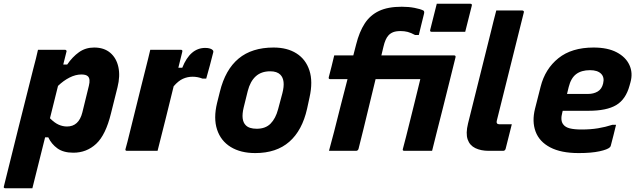

<svg xmlns="http://www.w3.org/2000/svg" viewBox="-66 -806 3426 1026"><path d="M137 -540H281Q286 -540 288.5 -536.5Q291 -533 289 -529Q281 -496 272 -461H293Q321 -502 356 -527Q391 -552 437 -552Q490 -552 523 -524Q556 -496 566.5 -448Q577 -400 562 -340L527 -200Q499 -85 448 -37.5Q397 10 326 10Q273 10 241 -13Q209 -36 192 -72H175Q158 -4 141 64Q124 132 107 200H-37Q-49 200 -45 189Q-6 32 33 -125Q72 -282 112 -439Q120 -468 126 -493Q132 -518 137 -540ZM369 -408Q338 -408 305.5 -391.5Q273 -375 244 -347Q233 -304 222.5 -260.5Q212 -217 201 -174Q226 -149 248 -139.5Q270 -130 292 -130Q355 -130 374 -205L409 -348Q418 -384 404 -398Q394 -408 369 -408Z M776 0H613Q601 0 605 -11Q607 -16 615 -48Q623 -80 635 -128.5Q647 -177 661 -233.5Q675 -290 688.5 -344.5Q702 -399 713 -442Q720 -469 726 -494Q732 -519 737 -540H900Q911 -540 908 -529Q903 -508 897.5 -486.5Q892 -465 887 -444H908Q950 -550 1031 -550Q1046 -550 1056.5 -546.5Q1067 -543 1071 -538Q1075 -534 1074 -528Q1064 -489 1055.5 -456.5Q1047 -424 1036 -386H1016Q1003 -391 990 -393.5Q977 -396 963 -396Q936 -396 911.5 -385Q887 -374 862 -345Q841 -259 819.5 -172.5Q798 -86 776 0Z M1396 -552Q1469 -552 1518.5 -520.5Q1568 -489 1587.5 -429.5Q1607 -370 1588 -285L1575 -225Q1549 -109 1480 -48.5Q1411 12 1298 12Q1220 12 1167 -20.5Q1114 -53 1094 -113.5Q1074 -174 1094 -256L1109 -316Q1138 -434 1209 -493Q1280 -552 1396 -552ZM1378 -425Q1330 -425 1300.5 -398Q1271 -371 1258 -320L1236 -231Q1220 -164 1247 -137Q1265 -118 1306 -118Q1353 -118 1380 -145.5Q1407 -173 1420 -222L1443 -308Q1461 -378 1432 -407Q1414 -425 1378 -425Z M2268 -786H2447Q2458 -786 2455 -775L2420 -636H2241Q2230 -636 2233 -647ZM1850 -11Q1847 0 1836 0H1692Q1699 -25 1705.5 -50.5Q1712 -76 1719 -101Q1739 -180 1756 -247.5Q1773 -315 1791 -383H1699Q1688 -383 1691 -394Q1699 -425 1706 -452Q1713 -479 1720 -510H1822Q1830 -538 1837 -568Q1854 -636 1883 -680.5Q1912 -725 1959.5 -747.5Q2007 -770 2081 -770Q2118 -770 2149 -764Q2180 -758 2196 -750Q2203 -746 2200 -733Q2193 -705 2186 -676.5Q2179 -648 2172 -619H2152Q2130 -631 2112.5 -635.5Q2095 -640 2075 -640Q2050 -640 2035 -634Q2020 -628 2010 -617Q1993 -599 1983 -556Q1978 -536 1972 -510H2360Q2371 -510 2368 -499Q2353 -438 2335.5 -368Q2318 -298 2300.5 -228Q2283 -158 2267 -96L2243 0H2095Q2083 0 2087 -11Q2094 -36 2104 -76Q2114 -116 2125.5 -162Q2137 -208 2148 -252.5Q2159 -297 2167.5 -332Q2176 -367 2180 -383H1941Q1925 -317 1908 -247Q1891 -177 1876 -115Q1861 -53 1850 -11Z M2558 -639Q2564 -664 2571.5 -694Q2579 -724 2586 -750H2725Q2729 -750 2732 -747Q2735 -744 2733 -739Q2697 -595 2661 -450.5Q2625 -306 2589 -162Q2586 -153 2590 -147Q2593 -142 2602 -142H2669Q2661 -109 2652.5 -76.5Q2644 -44 2636 -11Q2633 0 2622 0H2546Q2504 0 2474 -14.5Q2444 -29 2433 -61Q2422 -93 2435 -146Q2466 -269 2496.5 -392.5Q2527 -516 2558 -639Z M3106 -552Q3181 -552 3229.5 -526.5Q3278 -501 3297.5 -458.5Q3317 -416 3303 -366L3298 -348Q3278 -275 3227 -244.5Q3176 -214 3079 -214H2941L2939 -206Q2927 -162 2944 -141Q2955 -126 2979 -120Q3003 -114 3042 -114Q3090 -114 3129.5 -120.5Q3169 -127 3206 -139H3226Q3219 -112 3212.5 -84Q3206 -56 3198 -28Q3197 -23 3193 -19Q3181 -7 3137.5 2.5Q3094 12 3026 12Q2932 12 2874 -18.5Q2816 -49 2796 -103Q2776 -157 2793 -225L2823 -343Q2847 -438 2918 -495Q2989 -552 3106 -552ZM3087 -431Q3041 -431 3013 -410Q2985 -389 2973 -341L2964 -304H3076Q3106 -304 3128 -317Q3150 -330 3157 -360Q3165 -393 3146 -412Q3127 -431 3087 -431Z"/></svg>

Font: Recursive Sn Lnr St XBd
Style: Italic
Weight: 800
Italic angle: -15°
Version: Version 1.079;hotconv 1.0.112;makeotfexe 2.5.65598; ttfautoh